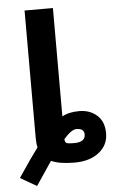

<svg xmlns="http://www.w3.org/2000/svg" viewBox="-58 -789 558 936"><g transform="rotate(-5 221.0 -321.5)"><path d="M4.9 61.5Q67.4 -32.2 103.5 -80.1Q98.6 -97.7 98.6 -127V-750H237.3V-219.7Q269.5 -238.3 321.3 -238.3Q373 -238.3 407.7 -207.5Q442.4 -176.8 442.4 -119.1Q442.4 -61.5 397 -25.9Q351.6 9.8 277.3 9.8Q203.1 9.8 163.1 -8.8Q127 43.9 85 107.4ZM237.3 -108.4Q238.3 -92.8 246.1 -88.9Q253.9 -85 283.2 -85Q337.9 -85 337.9 -123Q337.9 -152.3 299.8 -152.3Q275.4 -152.3 237.3 -108.4Z"/></g></svg>

Font: GenEi M Gothic v2 Bold
Style: Regular
Weight: 700
Version: Version 2.0